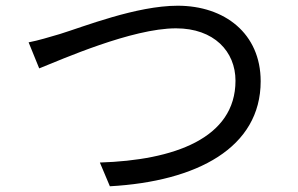

<svg xmlns="http://www.w3.org/2000/svg" viewBox="-20 -669 1040 671"><path d="M80 -521 117 -430C195 -461 441 -570 595 -570C728 -570 803 -489 803 -387C803 -185 587 -109 329 -101L364 -18C669 -35 891 -153 891 -385C891 -552 765 -649 601 -649C457 -649 273 -576 189 -550C151 -539 116 -528 80 -521Z"/></svg>

Font: Noto Sans Japanese Regular
Style: Regular
Weight: 400
Designer: Ryoko NISHIZUKA (kana & ideographs); Paul D. Hunt (Latin, Greek & Cyrillic); Wenlong ZHANG (bopomofo); Sandoll Communica
Foundry: Adobe Systems Incorporated
Version: Version 1.000;PS 1;hotconv 1.0.78;makeotf.lib2.5.61930